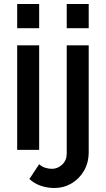

<svg xmlns="http://www.w3.org/2000/svg" viewBox="-20 -750 531 961"><path d="M66 -609V-730H176V-609ZM66 0V-523H176V0ZM314 -609V-730H424V-609ZM253 191Q217 191 184.5 180Q152 169 127 146L176 72Q189 84 206 89.5Q223 95 240 95Q269 95 291.5 73.5Q314 52 314 19V-523H424V11Q424 64 400.5 104.5Q377 145 338 168Q299 191 253 191Z"/></svg>

Font: Raleway SemiBold
Style: Regular
Weight: 600
Designer: Matt McInerney, Pablo Impallari, Rodrigo Fuenzalida
Foundry: Matt McInerney, Pablo Impallari, Rodrigo Fuenzalida
Version: Version 4.026